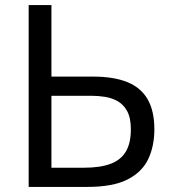

<svg xmlns="http://www.w3.org/2000/svg" viewBox="-20 -733 667 753"><path d="M323.2 0Q254 0 198.2 0Q142.4 0 92.4 0Q92.4 -59.5 92.4 -114.6Q92.4 -169.7 92.4 -235.6V-474.7Q92.4 -541.7 92.4 -597.5Q92.4 -653.4 92.4 -713H181.7Q181.7 -653.4 181.7 -597.5Q181.7 -541.7 181.7 -474.7V-249.5Q181.7 -202.5 181.7 -160.7Q181.7 -119 181.7 -75.2H308.7Q372.6 -75.2 413.2 -90.3Q453.9 -105.5 473.6 -138.6Q493.2 -171.7 493.2 -225.6Q493.2 -270.4 478.9 -296.7Q464.6 -323.1 441.5 -336.1Q418.4 -349.1 391.3 -353.2Q364.2 -357.4 338.8 -357.4H170.2V-432.6Q201.2 -432.6 245.1 -432.6Q288.9 -432.6 344.7 -432.6Q426.1 -432.6 479.4 -411Q532.6 -389.4 559 -343.7Q585.4 -298 585.4 -225.6Q585.4 -160 561.3 -109Q537.1 -58 479.9 -29Q422.7 0 323.2 0Z"/></svg>

Font: Commissioner Thin
Style: Regular
Weight: 100
Designer: Kostas Bartsokas
Foundry: Kostas Bartsokas
Version: Version 1.001;gftools[0.9.23]